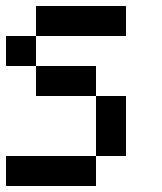

<svg xmlns="http://www.w3.org/2000/svg" viewBox="-20 -620 540 640"><path d="M0 0V-100H300V0ZM0 -400V-500H100V-400ZM100 -500V-600H400V-500ZM100 -400H300V-300H100ZM300 -100V-300H400V-100Z"/></svg>

Font: Galmuri9 Regular
Style: Regular
Weight: 400
Designer: Lee Minseo (quiple)
Version: Version 2.399;hotconv 1.1.1;makeotfexe 2.6.0 DEVELOPMENT